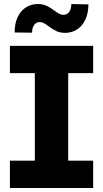

<svg xmlns="http://www.w3.org/2000/svg" viewBox="-20 -935 513 955"><path d="M29.3 -707H443.4V-571.3H319.3V-135.7H443.4V0H29.3V-135.7H153.3V-571.3H29.3ZM167 -915Q192.4 -915 211.7 -906.2Q231 -897.5 251 -881.8Q265.1 -871.6 274.7 -866.5Q284.2 -861.3 293.9 -861.3Q314 -861.3 324 -875.2Q334 -889.2 335 -915L419.9 -913.1Q419.4 -868.7 404.3 -836.9Q389.2 -805.2 363.5 -788.6Q337.9 -772 305.7 -771.5Q279.3 -771.5 261.2 -780Q243.2 -788.6 222.7 -803.7Q207.5 -814.9 198.2 -820.1Q189 -825.2 177.7 -825.2Q160.2 -825.2 149.9 -811.3Q139.6 -797.4 139.6 -772.5L52.7 -773.4Q52.7 -818.4 67.9 -850.1Q83 -881.8 108.9 -898.2Q134.8 -914.6 167 -915Z"/></svg>

Font: Pretendard GOV ExtraBold
Style: Regular
Weight: 800
Designer: Base glyphs from Inter by Rasmus Andersson; Hangeul glyphs from Noto Sans CJK(Source Han Sans) by Jang Soo-young and Kan
Foundry: Kil Hyung-jin
Version: Version 1.309